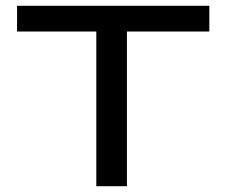

<svg xmlns="http://www.w3.org/2000/svg" viewBox="-20 -644 790 664"><path d="M313 0V-535H39V-624H704V-535H419V0Z"/></svg>

Font: Inconsolata ExtraExpanded SemiBold
Style: Regular
Weight: 600
Width: 8
Monospace: yes
Designer: Raph Levien, Cyreal, Brenton Simpson
Foundry: Raph Levien, Cyreal, Google
Version: Version 3.001; ttfautohint (v1.8.2.53-6de2)